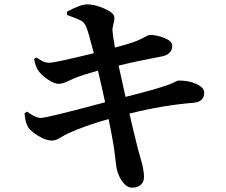

<svg xmlns="http://www.w3.org/2000/svg" viewBox="-20 -810 1040 884"><path d="M289 -741 288 -756Q350 -790 383 -790Q416 -790 459.5 -771Q503 -752 506 -733Q508 -720 502.5 -700.5Q497 -681 498 -667Q500 -645 509 -591Q563 -605 591 -615Q610 -621 628 -630Q646 -639 655.5 -644Q665 -649 668 -649Q699 -650 736 -635.5Q773 -621 773 -600Q773 -559 724 -550Q612 -529 526 -508Q531 -485 542 -436Q553 -387 558 -364Q696 -398 759 -421Q769 -425 778.5 -429.5Q788 -434 793 -436.5Q798 -439 802 -439Q848 -440 884 -423.5Q920 -407 920 -384Q920 -341 872 -337Q727 -325 576 -287Q594 -207 616 -121Q619 -109 626.5 -83.5Q634 -58 636 -49Q638 -40 640.5 -24.5Q643 -9 643 5Q643 26 629.5 39.5Q616 53 590 54Q565 55 544.5 27.5Q524 0 517 -35Q515 -43 510 -88Q505 -133 499 -163Q496 -184 480 -262Q367 -230 292 -195Q281 -190 266 -181Q251 -172 241 -167.5Q231 -163 220 -163Q193 -162 157 -184Q121 -206 110 -224Q96 -245 93 -289L105 -296Q143 -267 168 -267Q195 -267 464 -339Q449 -409 431 -485Q361 -465 323 -450Q314 -446 298 -438.5Q282 -431 271.5 -427.5Q261 -424 250 -424Q230 -424 199 -445Q168 -466 153 -490Q143 -506 137 -539L148 -545Q151 -543 158.5 -538.5Q166 -534 168.5 -532.5Q171 -531 177 -528Q183 -525 186.5 -524Q190 -523 196 -522Q202 -521 208 -521Q232 -521 412 -565Q386 -667 377 -686Q369 -706 354 -714.5Q339 -723 289 -741Z"/></svg>

Font: Swei Spring CJKtc
Style: Bold
Weight: 700
Version: Version 1.021